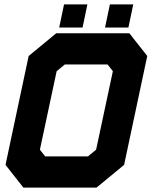

<svg xmlns="http://www.w3.org/2000/svg" viewBox="-20 -851 693 871"><path d="M86 0 5 -103 110 -597 235 -700H567L648 -597L543 -103L418 0ZM185 -141.5H379L416 -172L492 -528L468 -558.5H274L237 -528L161 -172ZM137.5 -71H398L479.5 -138L569.5 -562.5L517 -629.5H256.5L175 -562.5L85 -138ZM137.5 -71 85 -138 175 -562.5 256.5 -629.5H517L569.5 -562.5L479.5 -138L398 -71ZM456.5 -726 478.5 -831H584.5L562.5 -726ZM248.5 -726 270.5 -831H376.5L354.5 -726ZM311 -773H310.5L312.5 -783H313ZM520 -773H519.5L521.5 -783H522Z"/></svg>

Font: Tourney Black
Style: Italic
Weight: 900
Italic angle: -12°
Version: Version 1.015